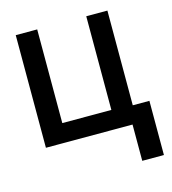

<svg xmlns="http://www.w3.org/2000/svg" viewBox="-108 -635 806 899"><g transform="rotate(-15 295.0 -185.0)"><path d="M495.1 -545.9V0H50.8V-545.9H154.8V-91.8H392.6V-545.9ZM575.7 -86.9V175.8H470.7V-86.9Z"/></g></svg>

Font: Inter Tight Medium
Style: Regular
Weight: 500
Designer: Rasmus Andersson
Foundry: rsms
Version: Version 3.004; ttfautohint (v1.8.4.7-5d5b)